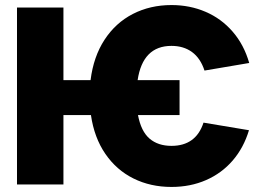

<svg xmlns="http://www.w3.org/2000/svg" viewBox="-20 -737 1055 767"><path d="M697.3 -277.3H531.2Q543.5 -212.4 577.4 -183.3Q611.3 -154.3 665 -154.3Q762.7 -154.3 793 -247.1L974.6 -216.8Q953.6 -147 909.7 -95.9Q865.7 -44.9 803.2 -17.6Q740.7 9.8 665 9.8Q581.5 9.8 513.4 -23.9Q445.3 -57.6 400.9 -122.3Q356.4 -187 343.3 -277.3H233.4V0H47.9V-707H233.4V-417H341.8Q353.5 -510.7 397.7 -578.4Q441.9 -646 511 -681.4Q580.1 -716.8 665 -716.8Q738.3 -716.8 801 -689.9Q863.8 -663.1 909.2 -610.8Q954.6 -558.6 975.6 -485.4L796.9 -455.1Q780.8 -504.4 747.1 -529.1Q713.4 -553.7 665 -553.7Q550.3 -553.7 529.8 -417H697.3Z"/></svg>

Font: Pretendard JP Black
Style: Regular
Weight: 900
Designer: Base glyphs from Inter by Rasmus Andersson; Hangeul glyphs from Noto Sans CJK(Source Han Sans) by Jang Soo-young and Kan
Foundry: Kil Hyung-jin
Version: Version 1.309